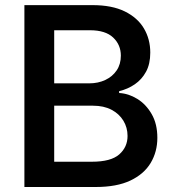

<svg xmlns="http://www.w3.org/2000/svg" viewBox="-20 -748 698 768"><path d="M77.6 0V-727.5H350.1Q427.7 -727.5 479 -702.4Q530.3 -677.2 555.7 -634.3Q581.1 -591.3 581.1 -537.6Q581.1 -492.2 564.2 -461.2Q547.4 -430.2 519.3 -410.9Q491.2 -391.6 456.5 -383.3V-376Q494.1 -374 529.1 -352.5Q564 -331.1 586.7 -291.7Q609.4 -252.4 609.4 -196.8Q609.4 -141.1 582.8 -96.4Q556.2 -51.8 501.7 -25.9Q447.3 0 362.8 0ZM196.8 -101.1H347.7Q423.8 -101.1 457 -130.4Q490.2 -159.7 490.2 -204.1Q490.2 -237.8 473.4 -265.4Q456.5 -293 425.8 -309.1Q395 -325.2 352.1 -325.2H196.8ZM196.8 -414.6H336.9Q372.6 -414.6 401.4 -428.2Q430.2 -441.9 446.8 -466.6Q463.4 -491.2 463.4 -525.4Q463.4 -568.8 432.6 -597.9Q401.9 -627 339.8 -627H196.8Z"/></svg>

Font: Inter
Style: 540
Weight: 540
Designer: Rasmus Andersson
Foundry: rsms
Version: Version 4.001;git-66647c0bb